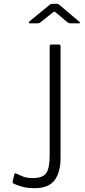

<svg xmlns="http://www.w3.org/2000/svg" viewBox="-20 -975 443 1005"><path d="M297 -148Q297 -74 266 -32Q235 10 160 10Q119 10 88.5 0Q58 -10 51 -14Q49 -16 47 -18.5Q45 -21 46 -25L55 -62Q56 -70 64 -67Q80 -60 99 -51.5Q118 -43 153 -43Q202 -43 221 -67.5Q240 -92 240 -161V-732Q240 -742 249 -742H289Q297 -742 297 -731V-148ZM332 -859 274 -908Q267 -914 264.5 -914Q262 -914 254 -908L193 -859Q188 -855 185 -854Q182 -853 177 -853H136Q131 -853 130.5 -856Q130 -859 134 -863L234 -945Q239 -950 243.5 -952.5Q248 -955 255 -955H278Q284 -955 288 -952Q292 -949 295 -946L393 -863Q406 -853 392 -853H347Q343 -853 339.5 -854.5Q336 -856 332 -859Z"/></svg>

Font: Libre Franklin ExtraLight
Style: Regular
Weight: 250
Designer: Pablo Impallari, Rodrigo Fuenzalida, Nhung Nguyen
Foundry: Impallari Type
Version: Version 3.000